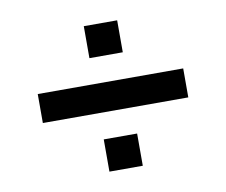

<svg xmlns="http://www.w3.org/2000/svg" viewBox="-62 -575 765 650"><g transform="rotate(-10 321.0 -250.0)"><path d="M264.2 -390.1V-500H378.9V-390.1ZM70.8 -201.2V-300.8H570.8V-201.2ZM264.2 0V-110.8H378.9V0Z"/></g></svg>

Font: Plus Jakarta Sans SemiBold
Style: Regular
Weight: 600
Designer: Gumpita Rahayu
Foundry: Tokotype
Version: Version 2.006